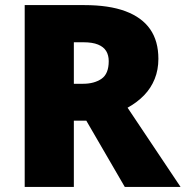

<svg xmlns="http://www.w3.org/2000/svg" viewBox="-20 -734 729 754"><path d="M77 0V-714H311Q408 -714 472.5 -690Q537 -666 569.5 -619.5Q602 -573 602 -503Q602 -460 587.5 -424Q573 -388 546 -360Q519 -332 481 -311L689 0H470L319 -260H270V0ZM270 -405H306Q350 -405 378.5 -424.5Q407 -444 407 -494Q407 -517 397 -533.5Q387 -550 365 -559Q343 -568 308 -568H270Z"/></svg>

Font: Noto Sans Symbols Black
Style: Regular
Weight: 900
Version: Version 2.002